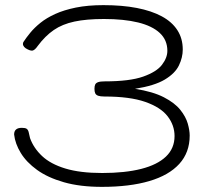

<svg xmlns="http://www.w3.org/2000/svg" viewBox="-20 -716 794 748"><path d="M377 12Q292 12 229 -6Q166 -24 124.5 -54Q83 -84 61 -120Q39 -156 35 -192Q35 -218 65 -218Q78 -218 83.5 -214.5Q89 -211 91.5 -202Q94 -193 97 -178Q111 -139 144 -108Q177 -77 234.5 -59.5Q292 -42 378 -42Q467 -42 530 -58Q593 -74 626.5 -106Q660 -138 660 -186Q660 -228 633 -263Q606 -298 546 -319Q486 -340 387 -340Q371 -340 362.5 -343Q354 -346 351 -352.5Q348 -359 348 -370Q348 -381 351 -387Q354 -393 362.5 -396Q371 -399 388 -399Q485 -399 537.5 -417.5Q590 -436 611 -463.5Q632 -491 632 -518Q632 -560 602.5 -587.5Q573 -615 518 -628.5Q463 -642 385 -642Q317 -642 270 -632Q223 -622 189.5 -599Q156 -576 127 -537Q116 -521 107 -519Q98 -517 80 -528Q73 -533 70.5 -539Q68 -545 71 -552Q82 -569 98 -588.5Q114 -608 137.5 -627Q161 -646 195 -661.5Q229 -677 275.5 -686.5Q322 -696 383 -696Q456 -696 513 -685Q570 -674 610 -652.5Q650 -631 671 -598.5Q692 -566 692 -523Q692 -492 677 -461Q662 -430 622 -406Q582 -382 506 -370Q576 -359 618.5 -337Q661 -315 682.5 -288Q704 -261 711.5 -234.5Q719 -208 719 -188Q719 -122 678.5 -77.5Q638 -33 561.5 -10.5Q485 12 377 12Z"/></svg>

Font: Fredoka Expanded Light
Style: Regular
Weight: 300
Width: 7
Designer: Ben Nathan
Foundry: Milena B. Brandão, Ben Nathan
Version: Version 2.001